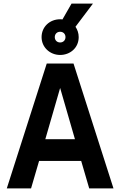

<svg xmlns="http://www.w3.org/2000/svg" viewBox="-20 -1056 674 1076"><path d="M18 0H154L199 -154H435L480 0H616L392 -700H242ZM213 -848C213 -791 260 -748 317 -748C372 -748 421 -787 421 -848C421 -870 414 -890 403 -906L501 -1036H381L330 -947C325 -948 321 -948 317 -948C258 -948 213 -905 213 -848ZM234 -276 317 -563 400 -276ZM287 -848C287 -865 299 -878 317 -878C335 -878 347 -865 347 -848C347 -831 335 -818 317 -818C299 -818 287 -831 287 -848Z"/></svg>

Font: Meta Space
Style: Bold
Weight: 700
Designer: Meta Pool / Florian Karsten
Foundry: Meta Pool / Florian Karsten
Version: Version 2.000;Glyphs 3.1.1 (3137)